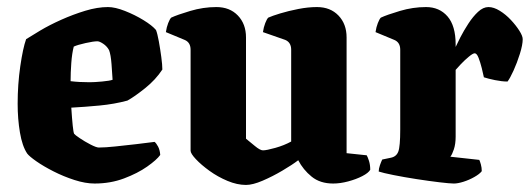

<svg xmlns="http://www.w3.org/2000/svg" viewBox="-20 -520 1501 544"><path d="M248 0Q222 0 191 -10Q160 -20 131.5 -34.5Q103 -49 83 -63Q63 -77 57 -85Q43 -106 36.5 -144.5Q30 -183 30 -226Q30 -281 37.5 -332.5Q45 -384 54 -409Q68 -418 94 -433.5Q120 -449 153.5 -464Q187 -479 221.5 -489.5Q256 -500 286 -500Q306 -500 334 -489Q362 -478 386.5 -463Q411 -448 422 -435Q426 -425 430 -403Q434 -381 437 -358.5Q440 -336 440 -323Q421 -294 391 -270Q361 -246 341 -235Q304 -225 262 -221Q220 -217 182 -215Q184 -184 186 -164.5Q188 -145 190 -141Q192 -138 206 -128.5Q220 -119 236.5 -110.5Q253 -102 260 -102Q278 -102 306.5 -105Q335 -108 365.5 -111.5Q396 -115 418 -118Q423 -114 428 -104.5Q433 -95 434 -81Q424 -67 397 -48Q370 -29 331.5 -14.5Q293 0 248 0ZM234 -287Q247 -287 269 -289Q291 -291 299 -294Q298 -311 296 -338Q294 -365 289 -378Q283 -389 272.5 -396Q262 -403 256 -403Q245 -403 222.5 -398Q200 -393 189 -388Q184 -369 182 -341.5Q180 -314 180 -290Q204 -287 234 -287Z M677 4Q652 4 624.5 -7.5Q597 -19 573.5 -36Q550 -53 535 -69Q520 -85 520 -93V-379Q520 -400 503 -407L450 -429Q452 -443 456.5 -454.5Q461 -466 465 -470Q482 -478 519 -489Q556 -500 593 -500Q631 -500 654 -476Q677 -452 677 -414V-127Q687 -119 702 -106.5Q717 -94 725 -94Q735 -94 760 -101Q785 -108 805 -119V-379Q805 -400 788 -407L725 -429Q727 -443 731.5 -454.5Q736 -466 740 -470Q751 -475 774 -482Q797 -489 825 -494.5Q853 -500 878 -500Q916 -500 939 -476Q962 -452 962 -414V-86L1019 -80Q1022 -75 1025.5 -64Q1029 -53 1029 -39Q1024 -30 1006.5 -21Q989 -12 966.5 -6Q944 0 924 0Q887 0 863 -19.5Q839 -39 825 -66Q808 -53 780 -36.5Q752 -20 724 -8Q696 4 677 4Z M1266 0Q1255 0 1225.5 -3.5Q1196 -7 1160.5 -12.5Q1125 -18 1095 -24Q1065 -30 1053 -34Q1053 -42 1056.5 -52Q1060 -62 1063 -68L1087 -73Q1103 -76 1108.5 -90.5Q1114 -105 1114 -153V-379Q1114 -400 1097 -407L1044 -429Q1046 -443 1050.5 -454.5Q1055 -466 1059 -470Q1076 -478 1113 -489Q1150 -500 1187 -500Q1225 -500 1248 -473.5Q1271 -447 1271 -394V-387Q1275 -396 1284.5 -414.5Q1294 -433 1307 -453Q1320 -473 1334.5 -486.5Q1349 -500 1364 -500Q1379 -500 1396 -489.5Q1413 -479 1427.5 -463.5Q1442 -448 1451.5 -433Q1461 -418 1461 -409Q1461 -393 1453 -367.5Q1445 -342 1435 -320Q1425 -298 1418 -289Q1402 -289 1382.5 -293Q1363 -297 1351 -301Q1349 -311 1345 -327Q1341 -343 1336 -356Q1331 -369 1325 -369Q1320 -369 1308.5 -359.5Q1297 -350 1286 -338.5Q1275 -327 1271 -322V-133Q1271 -112 1266 -97Q1261 -82 1256 -76L1338 -67Q1340 -63 1342.5 -54Q1345 -45 1345 -35Q1339 -27 1324 -18.5Q1309 -10 1293 -5Q1277 0 1266 0Z"/></svg>

Font: Texturina 72pt Black
Style: Regular
Weight: 900
Designer: Guillermo Torres Carreño
Foundry: Omnibus-Type
Version: Version 1.002; ttfautohint (v1.8.3)